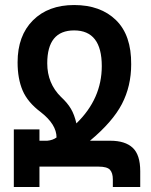

<svg xmlns="http://www.w3.org/2000/svg" viewBox="-20 -744 600 764"><path d="M284 -253Q276 -288 262 -311.5Q248 -335 223 -358Q168 -412 168 -492Q168 -623 275 -623Q385 -623 385 -481Q385 -351 284 -253ZM502 -488Q503 -604 441.5 -664Q380 -724 275 -724Q172 -724 111 -663Q50 -602 50 -496Q50 -431 70 -384Q90 -337 142 -298Q205 -249 205 -197Q190 -186 168 -184H137V-229H35V0H137V-81H372Q406 -81 417.5 -68.5Q429 -56 429 -30V0H538V-63Q538 -128 508 -156Q478 -184 419 -184H338Q428 -259 465 -330Q502 -401 502 -488Z"/></svg>

Font: Noto Sans Armenian Condensed Semi
Style: Regular
Weight: 600
Width: 3
Designer: Monotype Design Team
Foundry: Monotype Imaging Inc.
Version: Version 1.901